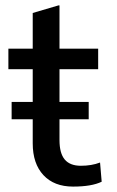

<svg xmlns="http://www.w3.org/2000/svg" viewBox="-20 -680 431 710"><path d="M356 -8Q319 10 250 10Q180 10 140.5 -32.5Q101 -75 101 -150V-239H23V-303H101V-424H11V-500H101V-632L196 -660H200V-500H343V-424H200V-303H308V-239H200V-162Q200 -113 219.5 -90Q239 -67 279 -67Q319 -67 350 -79Z"/></svg>

Font: Sarabun Medium
Style: Regular
Weight: 500
Designer: Suppakit Chalermlarp | Katatrad Co.,Ltd.
Foundry: Cadson Demak Co.,Ltd.
Version: Version 1.000; ttfautohint (v1.6)